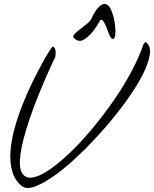

<svg xmlns="http://www.w3.org/2000/svg" viewBox="-20 -938 768 957"><path d="M88.9 -10.7Q53.7 -39.1 41 -84Q28.3 -128.9 32.2 -183.6Q36.1 -238.3 52.7 -298.3Q69.3 -358.4 92.3 -416.5Q115.2 -474.6 141.1 -527.3Q167 -580.1 189 -620.1Q210.9 -660.2 226.1 -683.6Q241.2 -707 243.2 -706.1Q251 -702.1 253.9 -695.8Q256.8 -689.5 257.3 -681.6Q257.8 -673.8 256.8 -666Q255.9 -658.2 254.9 -651.4Q253.9 -649.4 249 -640.1Q244.1 -630.9 243.2 -628.9Q167 -461.9 128.9 -349.1Q90.8 -236.3 82 -168.9Q73.2 -101.6 90.3 -74.7Q107.4 -47.9 142.1 -53.2Q176.8 -58.6 225.1 -91.3Q273.4 -124 327.6 -175.8Q381.8 -227.5 437.5 -293.9Q493.2 -360.4 543.5 -432.6Q593.8 -504.9 633.3 -578.1Q672.9 -651.4 695.3 -717.8Q697.3 -719.7 700.7 -724.1Q704.1 -728.5 706.1 -728.5Q733.4 -710 726.6 -665.5Q719.7 -621.1 689 -561.5Q658.2 -502 607.9 -432.6Q557.6 -363.3 498.5 -295.9Q439.5 -228.5 377 -168.5Q314.5 -108.4 257.8 -67.4Q201.2 -26.4 156.7 -9.3Q112.3 7.8 88.9 -10.7ZM527.3 -758.8Q525.4 -761.7 520 -776.9Q514.6 -792 507.8 -808.1Q501 -824.2 493.7 -834Q486.3 -843.8 479.5 -836.9Q475.6 -831.1 463.4 -810.5Q451.2 -790 433.6 -770.5Q416 -751 396.5 -739.7Q377 -728.5 358.4 -740.2Q353.5 -743.2 348.1 -748.5Q342.8 -753.9 346.7 -761.7Q351.6 -770.5 364.3 -780.8Q377 -791 390.6 -801.3Q404.3 -811.5 416.5 -821.8Q428.7 -832 433.6 -840.8Q455.1 -886.7 473.1 -903.8Q491.2 -920.9 505.4 -918Q519.5 -915 529.8 -896.5Q540 -877.9 545.9 -854Q551.8 -830.1 554.2 -805.2Q556.6 -780.3 554.2 -763.7Q551.8 -747.1 544.9 -743.7Q538.1 -740.2 527.3 -758.8Z"/></svg>

Font: Nothing You Could Do
Style: Regular
Weight: 400
Version: Version 1.005